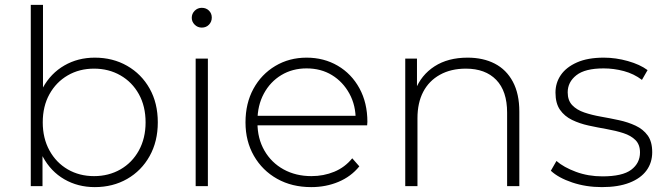

<svg xmlns="http://www.w3.org/2000/svg" viewBox="-20 -762 2724 786"><path d="M368 4Q299 4 243.5 -28Q188 -60 155.5 -120Q123 -180 123 -261Q123 -344 155.5 -403Q188 -462 243.5 -494Q299 -526 368 -526Q442 -526 500.5 -492.5Q559 -459 592.5 -399.5Q626 -340 626 -261Q626 -183 592.5 -123Q559 -63 500.5 -29.5Q442 4 368 4ZM106 0V-742H156V-353L146 -262L154 -171V0ZM365 -41Q425 -41 473 -68.5Q521 -96 548.5 -146Q576 -196 576 -261Q576 -327 548.5 -376.5Q521 -426 473 -453.5Q425 -481 365 -481Q305 -481 257.5 -453.5Q210 -426 182.5 -376.5Q155 -327 155 -261Q155 -196 182.5 -146Q210 -96 257.5 -68.5Q305 -41 365 -41Z M781 0V-522H831V0ZM806 -649Q789 -649 777 -661Q765 -673 765 -689Q765 -706 777 -718Q789 -730 806 -730Q824 -730 835.5 -718.5Q847 -707 847 -690Q847 -673 835.5 -661Q824 -649 806 -649Z M1254 4Q1175 4 1114.5 -30Q1054 -64 1019.5 -124Q985 -184 985 -261Q985 -339 1017.5 -398.5Q1050 -458 1107 -492Q1164 -526 1235 -526Q1306 -526 1362.5 -493Q1419 -460 1451.5 -400.5Q1484 -341 1484 -263Q1484 -260 1483.5 -256.5Q1483 -253 1483 -249H1022V-288H1456L1436 -269Q1437 -330 1410.5 -378.5Q1384 -427 1339 -454.5Q1294 -482 1235 -482Q1177 -482 1131.5 -454.5Q1086 -427 1060 -378.5Q1034 -330 1034 -268V-259Q1034 -195 1062.5 -145.5Q1091 -96 1141 -68.5Q1191 -41 1255 -41Q1305 -41 1348.5 -59Q1392 -77 1422 -114L1451 -81Q1417 -39 1365.5 -17.5Q1314 4 1254 4Z M1894 -526Q1958 -526 2005.5 -501.5Q2053 -477 2079.5 -427.5Q2106 -378 2106 -305V0H2056V-301Q2056 -389 2011.5 -435Q1967 -481 1887 -481Q1826 -481 1781 -456Q1736 -431 1712.5 -386Q1689 -341 1689 -278V0H1639V-522H1687V-377L1680 -393Q1704 -455 1759 -490.5Q1814 -526 1894 -526Z M2444 4Q2379 4 2322.5 -15Q2266 -34 2235 -63L2258 -103Q2288 -77 2338 -58.5Q2388 -40 2446 -40Q2528 -40 2564 -67Q2600 -94 2600 -138Q2600 -170 2581.5 -188.5Q2563 -207 2532 -217Q2501 -227 2464 -233.5Q2427 -240 2390 -248Q2353 -256 2322 -271Q2291 -286 2272.5 -312.5Q2254 -339 2254 -383Q2254 -423 2276 -455Q2298 -487 2342 -506.5Q2386 -526 2452 -526Q2501 -526 2550.5 -512Q2600 -498 2631 -475L2608 -435Q2575 -460 2534 -471Q2493 -482 2451 -482Q2375 -482 2339.5 -454Q2304 -426 2304 -384Q2304 -351 2322.5 -331.5Q2341 -312 2372 -301.5Q2403 -291 2440 -284.5Q2477 -278 2514 -270Q2551 -262 2582 -247.5Q2613 -233 2631.5 -207.5Q2650 -182 2650 -139Q2650 -96 2626.5 -64Q2603 -32 2557 -14Q2511 4 2444 4Z"/></svg>

Font: MOST Montserrat Light
Style: Regular
Weight: 300
Designer: Julieta Ulanovsky
Foundry: Julieta Ulanovsky
Version: Version 8.000;March 11, 2024;FontCreator 15.0.0.2926 64-bit